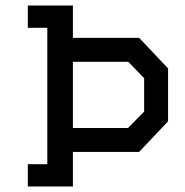

<svg xmlns="http://www.w3.org/2000/svg" viewBox="-20 -670 664 690"><path d="M80 -650H242V-534H480L584 -424V-234L480 -124H242V0H80V-80H150V-570H80ZM242 -448V-210H440L498 -269V-389L441 -448Z"/></svg>

Font: Graduate
Style: Regular
Weight: 400
Version: Version 1.001